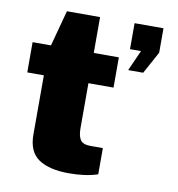

<svg xmlns="http://www.w3.org/2000/svg" viewBox="-79 -760 783 844"><g transform="rotate(10 312.5 -338.0)"><path d="M583 -688V-579L529 -480H462L503 -572H454V-688ZM300 -688V-528H412V-393H300V-192Q300 -156 312 -139.5Q324 -123 356 -123H412V-6Q358 12 284 12Q196 12 148.5 -20Q101 -52 101 -129V-393H27V-528H109L152 -688Z"/></g></svg>

Font: Archicoco
Style: Regular
Weight: 400
Designer: Hector Gatti
Foundry: Hector Gatti
Version: 1.002